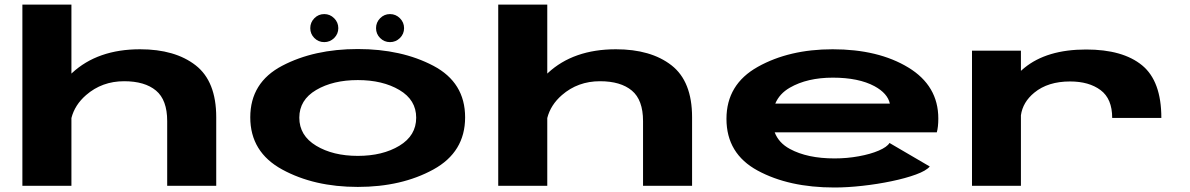

<svg xmlns="http://www.w3.org/2000/svg" viewBox="-20 -805 5155 832"><path d="M77 0V-785H289.5V-486Q291 -487 292 -488.5Q403 -591.5 587 -591.5Q738.5 -591.5 827.8 -522Q917 -452.5 917 -297V0H704.5V-280.5Q704.5 -372 656 -412.5Q607.5 -453 518 -453Q422 -453 353 -393Q304 -350.5 289.5 -293.5V0Z M1530.5 5Q1341 5 1202.8 -70.5Q1064.5 -146 1064.5 -296.5Q1064.5 -447.5 1202.8 -520Q1341 -592.5 1530.5 -592.5Q1720 -592.5 1857.8 -520Q1995.5 -447.5 1995.5 -296.5Q1995.5 -146 1857.8 -70.5Q1720 5 1530.5 5ZM1530.5 -129.5Q1638 -129.5 1710.8 -173.5Q1783.5 -217.5 1783.5 -295Q1783.5 -372 1710.8 -415Q1638 -458 1530.5 -458Q1423 -458 1350 -415Q1277 -372 1277 -295Q1277 -217.5 1350 -173.5Q1423 -129.5 1530.5 -129.5ZM1385 -622.5Q1360 -622.5 1342.2 -640.2Q1324.5 -658 1324.5 -683Q1324.5 -708 1342.2 -726Q1360 -744 1385 -744Q1410 -744 1428 -726Q1446 -708 1446 -683Q1446 -658 1428 -640.2Q1410 -622.5 1385 -622.5ZM1670 -622.5Q1645 -622.5 1627.2 -640.2Q1609.5 -658 1609.5 -683Q1609.5 -708 1627.2 -726Q1645 -744 1670 -744Q1695 -744 1713 -726Q1731 -708 1731 -683Q1731 -658 1713 -640.2Q1695 -622.5 1670 -622.5Z M2139 0V-785H2351.5V-486Q2353 -487 2354 -488.5Q2465 -591.5 2649 -591.5Q2800.5 -591.5 2889.8 -522Q2979 -452.5 2979 -297V0H2766.5V-280.5Q2766.5 -372 2718 -412.5Q2669.5 -453 2580 -453Q2484 -453 2415 -393Q2366 -350.5 2351.5 -293.5V0Z M3595.5 7.5Q3398.5 7.5 3263.2 -65.8Q3128 -139 3128 -290Q3128 -439.5 3264 -515.5Q3400 -591.5 3588 -591.5Q3786 -591.5 3916 -512.5Q4046 -433.5 4046 -291.5Q4046 -255 4039.5 -231.5H3337Q3354.5 -185.5 3403 -159.5Q3478.5 -118.5 3596.5 -118.5Q3650.5 -118.5 3701.2 -127.8Q3752 -137 3788 -152.5Q3824 -168 3834.5 -185.5L4009 -83.5Q3993.5 -65 3949 -48.8Q3904.5 -32.5 3843.5 -19.8Q3782.5 -7 3717.2 0.2Q3652 7.5 3595.5 7.5ZM3339.5 -356H3836Q3826.5 -400.5 3769.5 -431.5Q3700.5 -468.5 3589 -468.5Q3478 -468.5 3402.5 -425Q3357.5 -399 3339.5 -356Z M4799.5 -294Q4799.5 -377 4749.2 -414.5Q4699 -452 4617 -452Q4521 -452 4462 -403.5Q4412 -362.5 4404 -305.5V0H4192V-585.5H4404V-498Q4411 -504.5 4418.5 -510.5Q4516 -590.5 4686.5 -590.5Q4845.5 -590.5 4929 -522Q5012.5 -453.5 5012.5 -294Z"/></svg>

Font: Anybody UltraExpanded Regular
Style: Bold
Weight: 700
Width: 9
Designer: Tyler Finck
Foundry: Etcetera Type Company
Version: Version 1.010; ttfautohint (v1.8.3) -l 8 -r 50 -G 200 -x 14 